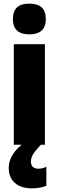

<svg xmlns="http://www.w3.org/2000/svg" viewBox="-20 -796 323 1056"><path d="M141 -776C83 -776 51 -751 51 -691C51 -632 85 -607 141 -607C198 -607 232 -632 232 -691C232 -751 200 -776 141 -776ZM150 94C150 66 163 44 205 0H227V-553H56V0H99C45 45 28 89 28 128C28 198 75 240 157 240C191 240 217 233 235 226V121C224 127 208 132 190 132C165 132 150 117 150 94Z"/></svg>

Font: Noto Sans Armenian Condensed Black
Style: Regular
Weight: 900
Width: 3
Designer: Monotype Design Team
Foundry: Monotype Imaging Inc.
Version: Version 2.008